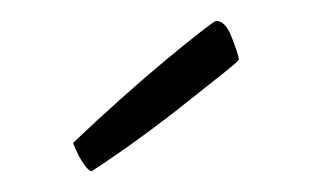

<svg xmlns="http://www.w3.org/2000/svg" viewBox="-20 -736 299 184"><path d="M68 -572Q65 -572 60.5 -578.5Q56 -585 53 -592Q50 -599 50 -599Q72 -620 95.5 -641Q119 -662 139.5 -679Q160 -696 173 -706Q186 -716 187 -716Q196 -716 202 -700.5Q208 -685 209 -679Q207 -676 193 -665Q179 -654 159 -638Q139 -622 115 -604.5Q91 -587 68 -572Z"/></svg>

Font: Yanone Kaffeesatz Light
Style: Regular
Weight: 300
Designer: Yanone (Cyrillic: Daniel Pouzeot, Huerta Tipografica, and Cyreal)
Foundry: Yanone
Version: Version 2.003